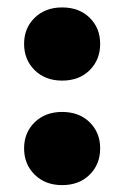

<svg xmlns="http://www.w3.org/2000/svg" viewBox="-20 -498 344 530"><path d="M151.5 -189Q198.5 -189 227.5 -160.5Q256.5 -132 256.5 -88.5Q256.5 -44.5 227.5 -15.8Q198.5 13 151.5 13Q105 13 75.8 -15.8Q46.5 -44.5 46.5 -88.5Q46.5 -132 75.8 -160.5Q105 -189 151.5 -189ZM151.5 -477.5Q198.5 -477.5 227.5 -449Q256.5 -420.5 256.5 -377Q256.5 -333 227.5 -304.2Q198.5 -275.5 151.5 -275.5Q105 -275.5 75.8 -304.2Q46.5 -333 46.5 -377Q46.5 -420.5 75.8 -449Q105 -477.5 151.5 -477.5Z"/></svg>

Font: Newsreader ExtraBold
Style: Regular
Weight: 800
Designer: Hugues Gentile
Foundry: Production Type
Version: Version 1.003